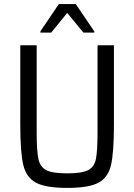

<svg xmlns="http://www.w3.org/2000/svg" viewBox="-20 -909 656 937"><path d="M79 0ZM536 -688V-300Q536 -166 522 -104.5Q508 -43 461 -17.5Q414 8 308 8Q203 8 155.5 -17.5Q108 -43 93.5 -104.5Q79 -166 79 -300V-688H159V-265Q159 -172 167.5 -133Q176 -94 206 -78.5Q236 -63 308 -63Q380 -63 410 -78.5Q440 -94 448 -133Q456 -172 456 -265V-688ZM177 -750V-756L267 -889H350L440 -756V-750H387L308 -846L230 -750Z"/></svg>

Font: Assailand
Style: Regular
Weight: 400
Designer: Hector Gatti with collaboration of the Omnibus-Type team
Foundry: Omnibus-Type
Version: Version 0.072;October 19, 2019;FontCreator 12.0.0.2547 64-bi